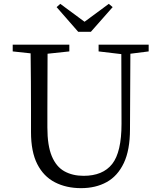

<svg xmlns="http://www.w3.org/2000/svg" viewBox="-20 -961 832 997"><path d="M452 -796H386L274 -924L293 -941L419 -848L545 -941L565 -924ZM752 -729V-694L657 -682L655 -290Q655 -182 623 -114.5Q591 -47 534 -15.5Q477 16 401 16Q324 16 265 -14.5Q206 -45 173.5 -109Q141 -173 141 -275V-391Q141 -538 139 -684L46 -694V-729H340V-694L227 -682Q226 -540 226 -391V-299Q226 -205 249 -150Q272 -95 314.5 -71.5Q357 -48 414 -48Q514 -48 562.5 -109.5Q611 -171 611 -318L610 -680L492 -694V-729Z"/></svg>

Font: Han-Nom Khai
Style: Regular
Weight: 400
Version: Version 1.200;June 22, 2023;FontCreator 14.0.0.2814 64-bit